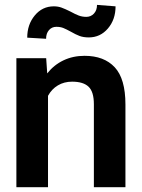

<svg xmlns="http://www.w3.org/2000/svg" viewBox="-20 -777 589 797"><path d="M348.7 -621.7Q326.3 -621.7 310 -627.8Q293.7 -634 274.3 -645.3Q255.3 -655.7 243 -660.7Q230.7 -665.7 213.7 -665.7Q195.3 -665.7 183.3 -652Q171.3 -638.3 171.3 -616L93 -620.7Q93 -675 124.3 -712.8Q155.7 -750.7 203.3 -750.7Q221 -750.7 235.7 -745.3Q250.3 -740 273 -728.7Q292.3 -718 306.8 -712.5Q321.3 -707 338.3 -707Q357.3 -707 370 -720.7Q382.7 -734.3 382.7 -756.7L459.7 -750.7Q459.7 -696 428 -658.8Q396.3 -621.7 348.7 -621.7ZM48 -535.3H171.7L176 -472.3Q204 -507.7 243.5 -526.5Q283 -545.3 331 -545.3Q412 -545.3 456.3 -497.7Q500.7 -450 500.7 -343.3V0H369.7V-344.3Q369.7 -396 347.7 -417Q325.7 -438 279.3 -438Q246 -438 220.2 -422.5Q194.3 -407 179.3 -379.3V0H48Z"/></svg>

Font: FreesentationVF
Style: Regular
Weight: 400
Designer: glyphs from Roboto by Christian Robertson / Hangul glyphs from Noto Sans CJK(Source Han Sans) by Jang Soo-young and Kang
Foundry: PT&
Version: Version 2.001;Glyphs 3.3.1 (3343)